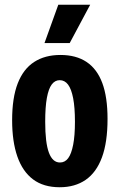

<svg xmlns="http://www.w3.org/2000/svg" viewBox="-20 -773 504 807"><path d="M231 14Q163 14 119 -19Q75 -52 53 -115Q31 -178 31 -268Q31 -362 54.5 -422.5Q78 -483 123.5 -512.5Q169 -542 234 -542Q300 -542 344 -512.5Q388 -483 410 -424Q432 -365 432 -273Q432 -175 408.5 -111.5Q385 -48 340 -17Q295 14 231 14ZM232 -90Q253 -90 266.5 -108Q280 -126 287.5 -164.5Q295 -203 295 -261Q295 -321 287.5 -360Q280 -399 266 -417.5Q252 -436 231 -436Q211 -436 197.5 -418Q184 -400 177 -361.5Q170 -323 170 -261Q170 -173 185.5 -131.5Q201 -90 232 -90ZM273 -592H167L225 -753H359Z"/></svg>

Font: Bricolage Grotesque Condensed
Style: Bold
Weight: 700
Width: 3
Designer: Mathieu Triay
Foundry: Atelier Triay
Version: Version 1.001;gftools[0.9.33.dev8+g029e19f]